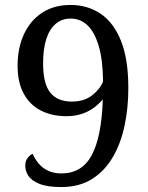

<svg xmlns="http://www.w3.org/2000/svg" viewBox="-20 -744 599 775"><path d="M227 11Q171 11 139 -2Q107 -15 94.5 -34.5Q82 -54 82 -75Q82 -94 91.5 -106.5Q101 -119 112 -123Q121 -102 136 -84Q151 -66 174 -55Q197 -44 228 -44Q311 -44 350.5 -118Q390 -192 395 -343Q381 -326 360 -310Q339 -294 311 -284.5Q283 -275 248 -275Q190 -275 145.5 -297.5Q101 -320 76 -365.5Q51 -411 51 -478Q51 -550 76.5 -605.5Q102 -661 150 -692.5Q198 -724 265 -724Q333 -724 385.5 -689Q438 -654 468 -580Q498 -506 498 -388Q498 -309 483 -237.5Q468 -166 435.5 -110Q403 -54 351.5 -21.5Q300 11 227 11ZM270 -334Q319 -334 351 -358.5Q383 -383 396 -415Q395 -504 378 -560Q361 -616 332.5 -642.5Q304 -669 265 -669Q230 -669 205 -648Q180 -627 167 -587Q154 -547 154 -488Q154 -406 183 -370Q212 -334 270 -334Z"/></svg>

Font: Noto Serif Bengali
Style: Regular
Weight: 400
Designer: Juan Bruce, Universal Thirst, Indian Type Foundry and the Monotype Design Team.
Foundry: Monotype Imaging Inc.
Version: Version 2.003